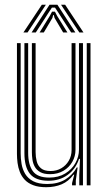

<svg xmlns="http://www.w3.org/2000/svg" viewBox="-20 -782 457 810"><path d="M175 7.8Q142.2 7.8 120 -0.8Q97.8 -9.2 84.2 -23.9Q70.8 -38.5 63.6 -56.8Q56.5 -75 54 -94.8Q51.5 -114.5 51.5 -133V-600H67.2V-135.2Q67.2 -113.2 71 -90.5Q74.8 -67.8 86.2 -48.5Q97.8 -29.2 119.9 -17.5Q142 -5.8 179.2 -5.8Q224 -5.8 255.1 -24.6Q286.2 -43.5 303.8 -75.5H307.5L299.8 -20.5V0H284V-9.5L293.2 -45.2H290Q269.5 -17 240.4 -4.6Q211.2 7.8 175 7.8ZM346 0V-600H361.8V0ZM191.2 -47.2Q165 -47.2 149.6 -56Q134.2 -64.8 126.6 -78.8Q119 -92.8 116.8 -108.9Q114.5 -125 114.5 -139.5V-600H130.2V-140.2Q130.2 -120 134.8 -101.8Q139.2 -83.5 152.9 -72Q166.5 -60.5 193.2 -60.5Q218.5 -60.5 238.5 -72.1Q258.5 -83.8 270.2 -103.9Q282 -124 282 -149V-600H298.5V-150Q298.5 -122.8 285.1 -99.2Q271.8 -75.8 247.6 -61.5Q223.5 -47.2 191.2 -47.2ZM183.2 -19.5Q129.5 -19.8 106.2 -48.8Q83 -77.8 83 -136V-600H98.8V-137.5Q98.8 -87.2 118.5 -60Q138.2 -32.8 187.8 -32.8Q226.5 -32.8 254.8 -49.9Q283 -67 298.1 -94Q313.2 -121 313.2 -150.8V-600H330V0H314.5V-44L317.5 -111.8H313.5Q298.8 -68.2 264.9 -43.8Q231 -19.2 183.2 -19.5ZM78.8 -645 156.5 -762H173.5L96.2 -645ZM113.2 -645 189 -762H222.2L298 -645H280.2L227.2 -727L212.2 -749.8H199L183.8 -726.8L131 -645ZM147 -645 190.2 -715 199.5 -732.8H211.8L221 -715L264.5 -645H246.5L210.2 -706.2L207 -718.5H204.2L201 -706.2L164.8 -645ZM314.8 -645 237.5 -762H254.8L332.2 -645Z"/></svg>

Font: Big Shoulders Inline Text Thin
Style: Regular
Weight: 400
Version: Version 2.002